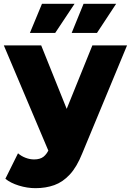

<svg xmlns="http://www.w3.org/2000/svg" viewBox="-21 -779 683 1002"><path d="M164 203Q121 203 77.5 189.5Q34 176 7 154L73 21Q90 36 112.5 44.5Q135 53 157 53Q188 53 206 39Q224 25 237 -5L262 -68L277 -87L461 -542H642L408 22Q380 92 343.5 131.5Q307 171 262.5 187Q218 203 164 203ZM238 23 -1 -542H194L370 -104ZM353 -607 415 -759H585L485 -607ZM135 -607 198 -759H368L267 -607Z"/></svg>

Font: MOST Montserrat ExtraBold
Style: Regular
Weight: 800
Designer: Julieta Ulanovsky
Foundry: Julieta Ulanovsky
Version: Version 8.000;March 11, 2024;FontCreator 15.0.0.2926 64-bit